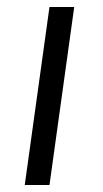

<svg xmlns="http://www.w3.org/2000/svg" viewBox="-20 -531 296 551"><path d="M193 -511 122 0H51L122 -511Z"/></svg>

Font: Chivo Light Italic
Style: Regular
Weight: 300
Italic angle: -8.05°
Designer: Hector Gatti
Foundry: Omnibus-Type
Version: Version 1.007